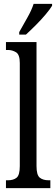

<svg xmlns="http://www.w3.org/2000/svg" viewBox="-20 -979 293 999"><path d="M11 0V-41H21Q50 -41 66.5 -54.5Q83 -68 83 -115V-651Q83 -695 63.5 -707Q44 -719 21 -719H11V-760H170V-115Q170 -68 187 -54.5Q204 -41 233 -41H242V0ZM80 -812Q101 -850 122.5 -887.5Q144 -925 155 -959H251V-949Q241 -932 218 -904.5Q195 -877 167 -849Q139 -821 115 -799H80Z"/></svg>

Font: Noto Serif Thai ExtraCondensed
Style: Regular
Weight: 400
Width: 2
Designer: Monotype Design Team
Foundry: Monotype Imaging Inc.
Version: Version 2.002; ttfautohint (v1.8.4.7-5d5b)